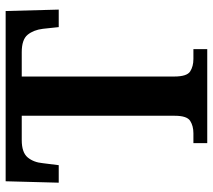

<svg xmlns="http://www.w3.org/2000/svg" viewBox="-57 -697 754 680"><g transform="rotate(-90 320.0 -357.0)"><path d="M153 0V-49H188Q214 -49 232 -60.5Q250 -72 250 -115V-657H164Q120 -657 102.5 -636Q85 -615 82 -582L75 -526H13L18 -714H621L626 -526H564L558 -582Q554 -615 537 -636Q520 -657 475 -657H389V-117Q389 -72 407 -60.5Q425 -49 451 -49H486V0Z"/></g></svg>

Font: Noto Serif Tibetan SemiBold
Style: Regular
Weight: 600
Designer: Monotype Design Team
Foundry: Monotype Imaging Inc.
Version: Version 2.103; ttfautohint (v1.8.4.7-5d5b)